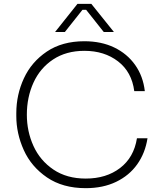

<svg xmlns="http://www.w3.org/2000/svg" viewBox="-20 -964 833 1001"><path d="M65 -359V-374Q65 -470 104.5 -555.5Q144 -641 224 -695Q304 -749 420 -749Q508 -749 575.5 -716.5Q643 -684 684.5 -625.5Q726 -567 735 -489H680Q667 -589 595.5 -644Q524 -699 420 -699Q325 -699 257 -654Q189 -609 154.5 -533Q120 -457 120 -366Q120 -279 154.5 -203Q189 -127 258.5 -80Q328 -33 427 -33Q534 -33 606 -88Q678 -143 694 -243H749Q737 -166 695.5 -107.5Q654 -49 585.5 -16Q517 17 427 17Q307 17 225 -39Q143 -95 104 -181.5Q65 -268 65 -359ZM384 -944H456L574 -797H521L429 -913H410L318 -797H267Z"/></svg>

Font: Sora-SIA ExtraLight
Style: Regular
Weight: 200
Designer: Jonathan Barnbrook, Julián Moncada
Foundry: Barnbrook Fonts
Version: Version 2.000